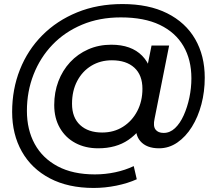

<svg xmlns="http://www.w3.org/2000/svg" viewBox="-20 -727 1074 949"><path d="M443 202Q317 202 226.5 154.5Q136 107 88 22Q40 -63 40 -174Q40 -286 78.5 -383Q117 -480 189 -552.5Q261 -625 361.5 -666Q462 -707 585 -707Q715 -707 806 -661.5Q897 -616 944.5 -534Q992 -452 992 -343Q992 -274 975.5 -211.5Q959 -149 928.5 -100Q898 -51 856.5 -22.5Q815 6 766 6Q704 6 673.5 -29.5Q643 -65 656 -125L669 -188L692 -248L702 -367L729 -502H816L744 -140Q736 -104 748.5 -87Q761 -70 789 -70Q820 -70 845 -93.5Q870 -117 888 -157Q906 -197 916 -244.5Q926 -292 926 -340Q926 -432 886.5 -499.5Q847 -567 770 -604Q693 -641 577 -641Q471 -641 385.5 -605Q300 -569 239.5 -506Q179 -443 146 -359Q113 -275 113 -179Q113 -86 151.5 -15.5Q190 55 265 95Q340 135 449 135Q500 135 549.5 124.5Q599 114 641 94L656 159Q612 179 555.5 190.5Q499 202 443 202ZM465 6Q402 6 353 -20Q304 -46 276 -94.5Q248 -143 248 -208Q248 -271 268.5 -325Q289 -379 326.5 -419.5Q364 -460 416 -483Q468 -506 530 -506Q629 -506 682.5 -451.5Q736 -397 737 -298Q738 -215 706.5 -146Q675 -77 614.5 -35.5Q554 6 465 6ZM485 -72Q543 -72 588 -100.5Q633 -129 658.5 -178Q684 -227 684 -288Q684 -356 644 -392.5Q604 -429 533 -429Q476 -429 431.5 -402Q387 -375 361.5 -326.5Q336 -278 336 -214Q336 -146 376 -109Q416 -72 485 -72Z"/></svg>

Font: Montserrat Thin Medium
Style: Italic
Weight: 500
Italic angle: -11.3°
Version: Version 9.000